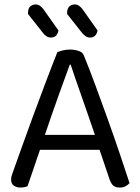

<svg xmlns="http://www.w3.org/2000/svg" viewBox="-20 -836 632 864"><path d="M428 -162H160Q153 -142 145 -118.5Q137 -95 129.5 -72.5Q122 -50 115 -30.5Q108 -11 104 2Q90 8 71 8Q55 8 42.5 -0.5Q30 -9 30 -28Q30 -37 33 -46.5Q36 -56 40 -67Q55 -109 78.5 -175Q102 -241 129.5 -315.5Q157 -390 185.5 -465.5Q214 -541 238 -601Q246 -605 262 -609Q278 -613 295 -613Q315 -613 333.5 -607Q352 -601 357 -587Q381 -529 408.5 -454.5Q436 -380 464 -302Q492 -224 517.5 -148.5Q543 -73 563 -12Q555 -3 544 2.5Q533 8 519 8Q500 8 490 -0.5Q480 -9 473 -29ZM294 -545Q283 -515 269 -476.5Q255 -438 240 -396Q225 -354 210 -311Q195 -268 182 -229H407Q392 -274 376 -319.5Q360 -365 345.5 -407Q331 -449 318.5 -484.5Q306 -520 298 -545ZM106 -773V-777Q106 -798 116 -807Q126 -816 141 -816Q152 -816 160.5 -809.5Q169 -803 175 -795L243 -699Q237 -667 209 -667Q198 -667 189 -673Q180 -679 174 -687ZM282 -773V-777Q282 -797 291.5 -806.5Q301 -816 317 -816Q328 -816 336.5 -809.5Q345 -803 351 -795L419 -699Q413 -667 385 -667Q374 -667 365.5 -673Q357 -679 350 -687Z"/></svg>

Font: Baloo Da 2
Style: Regular
Weight: 400
Designer: Noopur Datye, Sulekha Rajkumar and Ek Type
Foundry: Ek Type
Version: Version 1.640;hotconv 1.0.111;makeotfexe 2.5.65597; ttfautoh